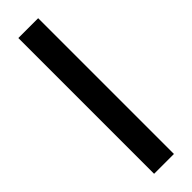

<svg xmlns="http://www.w3.org/2000/svg" viewBox="-263 -760 760 760"><g transform="rotate(-45 117.5 -380.0)"><path d="M173 0H62V-760H173Z"/></g></svg>

Font: Noto Sans Malayalam ExtraCondensed SemiBold
Style: Regular
Weight: 600
Width: 2
Designer: Jelle Bosma - Monotype Design Team
Foundry: Monotype Imaging Inc.
Version: Version 2.104; ttfautohint (v1.8.4.7-5d5b)